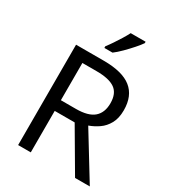

<svg xmlns="http://www.w3.org/2000/svg" viewBox="-222 -1064 1065 1183"><g transform="rotate(30 311.0 -472.0)"><path d="M294 -714Q427 -714 490.5 -663.5Q554 -613 554 -511Q554 -454 533 -416Q512 -378 479.5 -355.5Q447 -333 411 -320L607 0H502L329 -295H187V0H97V-714ZM289 -636H187V-371H294Q381 -371 421 -405.5Q461 -440 461 -507Q461 -577 419 -606.5Q377 -636 289 -636ZM459 -934Q447 -916 422 -887.5Q397 -859 368.5 -830.5Q340 -802 316 -784H258V-796Q273 -815 290.5 -841Q308 -867 325 -894.5Q342 -922 353 -944H459Z"/></g></svg>

Font: Noto Sans Hebrew Droid SemiBold
Style: Regular
Weight: 600
Designer: Monotype Design Team
Foundry: Monotype Imaging Inc.
Version: Version 1.100; ttfautohint (v1.8.4.7-5d5b)